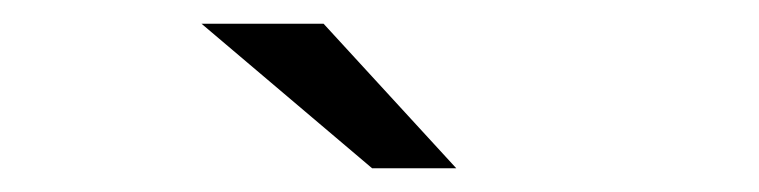

<svg xmlns="http://www.w3.org/2000/svg" viewBox="-20 -726 640 162"><path d="M294 -584 150 -706H253L365 -584Z"/></svg>

Font: Red Hat Text
Style: Regular
Weight: 400
Designer: Pentagram, MCKL
Foundry: MCKL
Version: Version 1.030